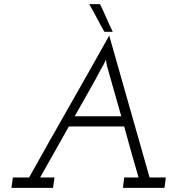

<svg xmlns="http://www.w3.org/2000/svg" viewBox="-20 -903 846 923"><path d="M42 -50 35 0H235L242 -50H173L311 -295H577Q594 -233 611 -172Q628 -111 646 -50H577L571 0H771L777 -50H699Q650 -222 602 -391Q554 -560 505 -732Q409 -560 312.5 -391Q216 -222 120 -50ZM339 -344Q371 -401 407 -464Q443 -527 471 -581Q475 -587 477.5 -591.5Q480 -596 489 -616L494 -587L563 -344ZM461 -883H409Q428 -850 445.5 -816.5Q463 -783 482 -750H522Q506 -783 491.5 -816.5Q477 -850 461 -883Z"/></svg>

Font: Josefin Slab Medium
Style: Italic
Weight: 500
Italic angle: -12°
Version: Version 2.000